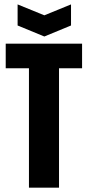

<svg xmlns="http://www.w3.org/2000/svg" viewBox="-20 -860 402 880"><path d="M112.7 -660H250.5V0H112.7ZM6.2 -660H356.2V-547H6.2ZM60.7 -743.2 183.2 -692.7 305.5 -743.2V-839.8L183.2 -789.8L60.7 -839.8Z"/></svg>

Font: Bricolage Grotesque 96pt Condensed ExBd
Style: Regular
Weight: 800
Width: 3
Designer: Mathieu Triay
Foundry: Atelier Triay
Version: Version 1.001;Glyphs 3.2 (3207)